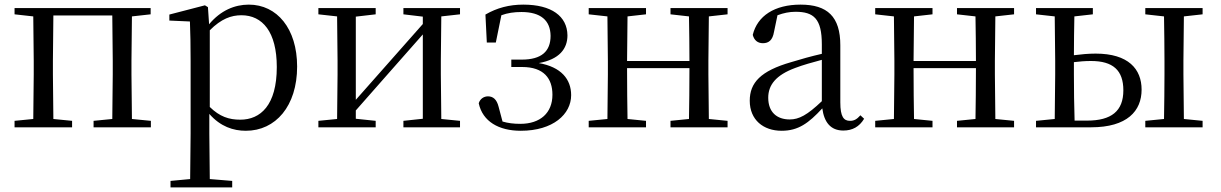

<svg xmlns="http://www.w3.org/2000/svg" viewBox="-20 -551 5285 831"><path d="M43 -489 124 -480 126 -288V-229L124 -36L43 -28V0H292V-28L211 -36L209 -229V-288L211 -484H466L468 -288V-229L466 -36L385 -28V0H633V-28L551 -36L549 -229V-288L551 -480L632 -489V-516H43Z M1044 15C1173 15 1266 -92 1266 -263C1266 -427 1179 -531 1057 -531C996 -531 935 -506 885 -446L880 -520L867 -528L713 -488V-462L802 -458C804 -408 805 -355 805 -287V27L803 224L718 232V260H985V232L888 224L886 27V-58C934 -3 990 15 1044 15ZM888 -420C938 -470 981 -485 1025 -485C1116 -485 1178 -413 1178 -261C1178 -95 1107 -33 1020 -33C971 -33 931 -46 888 -88Z M1726 -489 1810 -479V-447L1650 -266L1520 -119V-479L1606 -489V-516H1358V-489L1439 -480L1441 -288V-229L1439 -36L1358 -28V0H1606V-28L1520 -37V-73L1675 -249L1810 -402V-37L1726 -28V0H1971V-28L1890 -36L1888 -229V-288L1890 -480L1971 -489V-516H1726Z M2234 15C2374 15 2452 -57 2452 -139C2452 -208 2409 -261 2312 -278C2401 -294 2436 -340 2436 -398C2435 -481 2367 -531 2245 -531C2184 -531 2131 -517 2081 -488L2087 -367H2126L2150 -485C2177 -495 2205 -499 2237 -499C2320 -499 2362 -463 2363 -396C2363 -329 2324 -293 2238 -293H2193V-261H2240C2334 -261 2371 -211 2371 -141C2371 -62 2318 -15 2232 -15C2203 -15 2179 -18 2155 -25L2138 -89C2130 -121 2114 -134 2092 -134C2075 -134 2058 -124 2052 -104C2069 -25 2139 15 2234 15Z M2882 -489 2962 -480C2963 -426 2964 -346 2964 -287H2694L2696 -480L2776 -489V-516H2528V-489L2609 -480L2611 -288V-229L2609 -36L2528 -28V0H2776V-28L2696 -36C2695 -92 2694 -177 2694 -256H2964C2964 -177 2963 -92 2962 -36L2882 -28V0H3129V-28L3048 -36L3046 -229V-288L3048 -480L3129 -489V-516H2882Z M3630 14C3669 14 3699 -2 3720 -37L3704 -52C3688 -34 3676 -28 3659 -28C3632 -28 3617 -45 3617 -108V-355C3617 -479 3561 -531 3445 -531C3332 -531 3258 -482 3238 -400C3244 -377 3259 -364 3282 -364C3307 -364 3324 -377 3330 -413L3345 -485C3372 -495 3397 -500 3423 -500C3502 -500 3537 -470 3537 -359V-318C3493 -308 3446 -295 3404 -282C3272 -244 3225 -193 3225 -115C3225 -32 3284 15 3363 15C3435 15 3480 -18 3539 -82C3547 -22 3575 14 3630 14ZM3537 -113C3474 -53 3438 -34 3398 -34C3342 -34 3305 -66 3305 -128C3305 -183 3338 -226 3422 -257C3456 -270 3496 -281 3537 -292Z M4122 -489 4202 -480C4203 -426 4204 -346 4204 -287H3934L3936 -480L4016 -489V-516H3768V-489L3849 -480L3851 -288V-229L3849 -36L3768 -28V0H4016V-28L3936 -36C3935 -92 3934 -177 3934 -256H4204C4204 -177 4203 -92 4202 -36L4122 -28V0H4369V-28L4288 -36L4286 -229V-288L4288 -480L4369 -489V-516H4122Z M4464 0H4702C4859 0 4921 -71 4921 -163C4921 -252 4864 -319 4722 -319C4691 -319 4659 -316 4628 -312C4628 -364 4629 -432 4630 -480L4710 -489V-516H4464V-489L4545 -480L4547 -288V-229L4545 -36L4464 -28ZM4628 -282C4652 -285 4676 -287 4702 -287C4797 -287 4842 -247 4842 -160C4842 -70 4790 -29 4685 -29H4631C4629 -85 4628 -171 4628 -229ZM4937 -489 5018 -480C5019 -424 5020 -342 5020 -288V-229C5020 -174 5019 -92 5018 -36L4937 -28V0H5185V-28L5104 -36L5102 -229V-288L5104 -480L5185 -489V-516H4937Z"/></svg>

Font: Source Han Serif KR
Style: Regular
Weight: 400
Designer: Ryoko NISHIZUKA 西塚涼子 (kana & ideographs); Frank Grießhammer (Latin, Greek & Cyrillic); Wenlong ZHANG 张文龙 (bopomofo); San
Foundry: Adobe
Version: Version 2.001;hotconv 1.1.0;makeotfexe 2.6.0